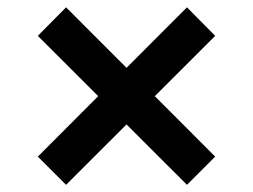

<svg xmlns="http://www.w3.org/2000/svg" viewBox="-20 -556 704 535"><path d="M501 -41 85.4 -456.1 164.1 -535.6 579.6 -119.6ZM164.1 -41 85.4 -119.6 501 -535.6 579.6 -456.1Z"/></svg>

Font: Inter 20pt SemiBold
Style: Regular
Weight: 600
Version: Version 4.001;git-66647c0bb